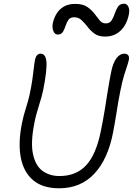

<svg xmlns="http://www.w3.org/2000/svg" viewBox="-20 -1001 716 1034"><path d="M298 13Q210 13 158.5 -30.5Q107 -74 92 -152.5Q77 -231 98 -336Q106 -377 119.5 -419Q133 -461 139 -489Q149 -537 153.5 -567.5Q158 -598 160 -617Q162 -636 164 -650.5Q166 -665 169 -682Q177 -712 199 -712Q226 -712 230 -668.5Q234 -625 213 -518Q205 -479 189 -430Q173 -381 165 -338Q144 -232 158 -169.5Q172 -107 210 -80Q248 -53 300 -53Q391 -53 444.5 -111.5Q498 -170 523 -295Q536 -359 544 -408.5Q552 -458 559.5 -506.5Q567 -555 579 -615Q588 -661 606.5 -686.5Q625 -712 651 -712Q663 -712 670 -704Q677 -696 674 -679Q670 -661 663.5 -642.5Q657 -624 648 -594.5Q639 -565 628 -511Q617 -456 608.5 -400.5Q600 -345 589 -288Q561 -143 487.5 -65Q414 13 298 13ZM291 -815Q275 -815 267.5 -833.5Q260 -852 264 -874Q269 -900 283 -924.5Q297 -949 322 -964.5Q347 -980 385 -980Q426 -980 449.5 -964Q473 -948 488.5 -927.5Q504 -907 517 -891Q530 -875 550 -875Q571 -875 581 -891Q591 -907 598 -928Q605 -949 615.5 -965Q626 -981 649 -981Q663 -981 671 -965.5Q679 -950 674 -923Q662 -866 628.5 -835Q595 -804 546 -804Q511 -804 489.5 -819.5Q468 -835 452 -856Q436 -877 419.5 -892.5Q403 -908 379 -908Q358 -908 348.5 -894Q339 -880 333 -861.5Q327 -843 318.5 -829Q310 -815 291 -815Z"/></svg>

Font: Shantell Sans Normal
Style: Italic
Weight: 300
Italic angle: -11.31°
Designer: Stephen Nixon, Anya Danilova, Shantell Martin
Foundry: Arrow Type
Version: Version 1.008;[a672d596b]